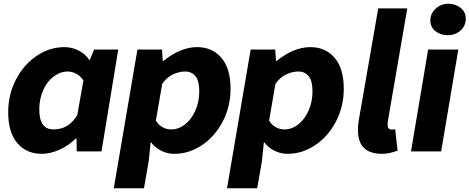

<svg xmlns="http://www.w3.org/2000/svg" viewBox="-20 -813 2521 1031"><path d="M24 -210Q24 -306 66 -386.5Q108 -467 177.5 -513.5Q247 -560 326 -560Q367 -560 403.5 -541Q440 -522 460 -490H462L485 -547H615L525 0H392L391 -70H388Q350 -32 300 -9.5Q250 13 204 13Q122 13 73 -44.5Q24 -102 24 -210ZM395 -195 428 -381Q413 -404 390.5 -416.5Q368 -429 344 -429Q304 -429 268.5 -402.5Q233 -376 212 -329Q191 -282 191 -225Q191 -118 267 -118Q349 -118 395 -195Z M718 -547H850L854 -486H858Q902 -522 948 -541Q994 -560 1038 -560Q1120 -560 1169 -502.5Q1218 -445 1218 -337Q1218 -241 1176 -160.5Q1134 -80 1064.5 -33.5Q995 13 916 13Q878 13 845 -4Q812 -21 791 -49H789L778 56L753 198H591ZM1050 -323Q1050 -379 1029.5 -404Q1009 -429 974 -429Q942 -429 909 -413.5Q876 -398 851 -363L817 -165Q832 -141 853.5 -129.5Q875 -118 899 -118Q939 -118 973.5 -145Q1008 -172 1029 -219Q1050 -266 1050 -323Z M1326 -547H1458L1462 -486H1466Q1510 -522 1556 -541Q1602 -560 1646 -560Q1728 -560 1777 -502.5Q1826 -445 1826 -337Q1826 -241 1784 -160.5Q1742 -80 1672.5 -33.5Q1603 13 1524 13Q1486 13 1453 -4Q1420 -21 1399 -49H1397L1386 56L1361 198H1199ZM1658 -323Q1658 -379 1637.5 -404Q1617 -429 1582 -429Q1550 -429 1517 -413.5Q1484 -398 1459 -363L1425 -165Q1440 -141 1461.5 -129.5Q1483 -118 1507 -118Q1547 -118 1581.5 -145Q1616 -172 1637 -219Q1658 -266 1658 -323Z M1902 -116Q1902 -142 1907 -170L2011 -768H2167L2063 -164Q2061 -154 2061.5 -148.5Q2062 -143 2062 -138Q2062 -127 2068.5 -122Q2075 -117 2083 -117Q2092 -117 2102 -119L2115 -4Q2069 13 2032 13Q1966 13 1934 -19Q1902 -51 1902 -116Z M2279 -547H2441L2349 0H2187ZM2291 -704Q2291 -740 2319.5 -766.5Q2348 -793 2388 -793Q2424 -793 2452.5 -771.5Q2481 -750 2481 -712Q2481 -674 2453 -649Q2425 -624 2384 -624Q2347 -624 2319 -645Q2291 -666 2291 -704Z"/></svg>

Font: Nebula Sans Bold
Style: Regular
Weight: 700
Italic angle: -9°
Designer: Paul D. Hunt for Adobe (as Source Sans)
Foundry: Nebula Entertainment & Broadcasting LLC
Version: Version 1.010